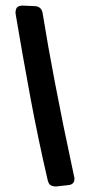

<svg xmlns="http://www.w3.org/2000/svg" viewBox="-20 -589 334 694"><path d="M133.8 -543Q143.6 -482.4 154.5 -420.7Q165.5 -358.9 179 -288.3Q192.4 -217.8 209.2 -135Q226.1 -52.2 248 49.8Q249 52.2 249 54.4Q249 56.6 249 58.1Q249 67.9 243.4 73.5Q237.8 79.1 227.1 80.1L183.1 85Q170.9 85 163.6 80.8Q156.2 76.7 152.8 64Q117.7 -86.9 89.6 -238Q61.5 -389.2 36.1 -541Q36.1 -555.2 41 -561.5Q45.9 -567.9 60.1 -568.8L106 -566.9Q129.4 -565.4 133.8 -543Z"/></svg>

Font: Gochi Hand Cyrillic
Style: Regular
Weight: 400
Designer: Juan Pablo del Peral; Denis Ignatov
Foundry: Juan Pablo del Peral; Denis Ignatov
Version: Version 1.00 June 29, 2018, initial release